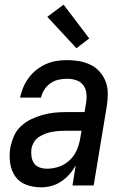

<svg xmlns="http://www.w3.org/2000/svg" viewBox="-20 -796 540 824"><path d="M156 8Q123 8 93 -3Q63 -14 45.5 -39Q28 -64 23.5 -96.5Q19 -129 24 -161Q29 -186 39.5 -211Q50 -236 70 -254.5Q90 -273 114 -284.5Q138 -296 163.5 -303Q189 -310 214 -312.5Q239 -315 265 -315H343L350 -358Q353 -378 350.5 -397.5Q348 -417 336.5 -431.5Q325 -446 306.5 -452Q288 -458 268 -458Q250 -458 231.5 -454Q213 -450 197 -439Q181 -428 170.5 -411.5Q160 -395 156 -377H66Q71 -400 80 -421.5Q89 -443 103.5 -462.5Q118 -482 137.5 -497Q157 -512 178.5 -521.5Q200 -531 223 -534.5Q246 -538 268 -538Q295 -538 320.5 -533.5Q346 -529 368.5 -518Q391 -507 407.5 -488.5Q424 -470 433 -447Q442 -424 442.5 -397.5Q443 -371 439 -345L382 0H291L305 -87Q294 -66 278 -48Q262 -30 242.5 -17Q223 -4 200.5 2Q178 8 156 8ZM182 -72Q207 -72 232.5 -80.5Q258 -89 278 -107.5Q298 -126 309 -151Q320 -176 324 -201L330 -235H265Q250 -235 235 -234Q220 -233 205.5 -230.5Q191 -228 176 -222.5Q161 -217 147.5 -208.5Q134 -200 126 -186.5Q118 -173 115 -158Q113 -142 115 -125.5Q117 -109 125.5 -96Q134 -83 149.5 -77.5Q165 -72 182 -72ZM308 -589 183 -724 253 -776 363 -631Z"/></svg>

Font: Iosevka Curly Medium Oblique
Style: Regular
Weight: 500
Italic angle: -9°
Monospace: yes
Designer: Belleve Invis
Foundry: Belleve Invis
Version: Version 11.1.0; ttfautohint (v1.8.3)